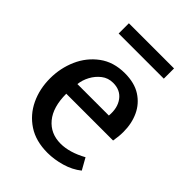

<svg xmlns="http://www.w3.org/2000/svg" viewBox="-204 -789 902 902"><g transform="rotate(45 247.0 -338.5)"><path d="M268 -510Q332 -510 374 -483Q416 -456 437 -411Q458 -366 458 -310Q458 -280 452 -247H141Q141 -158 181 -110Q221 -62 288 -62Q347 -62 416 -100L448 -43Q413 -15 366 -1.5Q319 12 275 12Q197 12 144 -23Q91 -58 63.5 -116Q36 -174 36 -244Q36 -312 62.5 -372.5Q89 -433 141 -471.5Q193 -510 268 -510ZM261 -439Q228 -439 203.5 -420Q179 -401 164 -373Q149 -345 146 -316H355Q360 -370 334.5 -404.5Q309 -439 261 -439ZM115 -689H415V-621H115Z"/></g></svg>

Font: Rosario SemiBold
Style: Regular
Weight: 600
Designer: Hector Gatti
Foundry: Omnibus Type
Version: Version 1.101; ttfautohint (v1.8.1.43-b0c9)